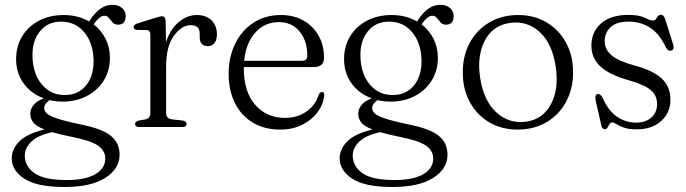

<svg xmlns="http://www.w3.org/2000/svg" viewBox="-20 -520 2810 786"><path d="M308 -11Q398 6.5 433.8 36Q469.5 65.5 469.5 113.5Q469.5 171 411 208.2Q352.5 245.5 244 245.5Q131 245.5 79.5 211.5Q28 177.5 28 128.5Q28 90.5 59 59Q90 27.5 162 10Q127.5 -3.5 115.8 -19.2Q104 -35 104 -54.5Q104 -72 116.2 -88.8Q128.5 -105.5 159 -117.5Q107 -136.5 76.5 -179Q46 -221.5 46 -277.5Q46 -331 71 -371.8Q96 -412.5 140 -435.5Q184 -458.5 241 -458.5Q299.5 -458.5 345 -432L348 -436.5Q388.5 -500.5 440 -500.5Q463.5 -500.5 479 -487.8Q494.5 -475 494.5 -455Q494.5 -419 463.5 -419Q449 -419 441 -428.2Q433 -437.5 426 -446.5Q419 -455.5 407 -455.5Q388.5 -455.5 363 -420.5Q394.5 -396.5 412.2 -361.2Q430 -326 430 -284Q430 -230.5 404.5 -190Q379 -149.5 335.2 -126.8Q291.5 -104 237 -104Q208.5 -104 183 -110Q161 -95.5 161 -78Q161 -66 171.2 -56Q181.5 -46 213 -35.2Q244.5 -24.5 308 -11ZM229 -431.5Q175 -431 143 -391.2Q111 -351.5 113 -288Q115 -217 152 -173.5Q189 -130 246.5 -131Q301 -131.5 332.8 -171Q364.5 -210.5 363 -275Q361 -345.5 324.2 -388.8Q287.5 -432 229 -431.5ZM81.5 117Q81.5 160 120.8 188.5Q160 217 253 217Q330 217 370.5 193Q411 169 411 129Q411 98 382.5 77Q354 56 273 40Q225.5 30.5 193.5 21Q136.5 33.5 109 59.2Q81.5 85 81.5 117Z M658 -434.5 659.5 -347Q677.5 -401.5 712 -430Q746.5 -458.5 785.5 -458.5Q824 -458.5 846 -436.8Q868 -415 868 -379Q868 -356 857.8 -343.5Q847.5 -331 831.5 -331Q797.5 -331 797.5 -368V-382.5Q797.5 -417 761.5 -417Q724 -417 692 -373.8Q660 -330.5 660 -247V-57.5Q660 -34.5 683.5 -31.5L728 -26.5Q744 -24 744 -12.5Q744 0 727.5 0H549.5Q533 0 533 -12.5Q533 -22 547.5 -26.5L574.5 -31Q595.5 -35.5 595.5 -57V-377.5Q595.5 -396 580.5 -397L540 -397.5Q527 -399.5 527 -409Q527 -418.5 542 -424L614.5 -446.5Q636 -453.5 642.5 -453.5Q657 -453.5 658 -434.5Z M1306.5 -283.5Q1306.5 -245.5 1264.5 -245.5H978.5Q978 -244 978 -242Q978 -143.5 1025 -90.5Q1072 -37.5 1146.5 -37.5Q1200 -37.5 1236.8 -65.2Q1273.5 -93 1285 -133Q1290.5 -143.5 1298 -143.5Q1308 -143.5 1307.5 -130Q1303.5 -92 1279.5 -60Q1255.5 -28 1216.5 -8.8Q1177.5 10.5 1127 10.5Q1062.5 10.5 1015 -18Q967.5 -46.5 941.8 -98Q916 -149.5 916 -218Q916 -286 942.5 -340.5Q969 -395 1017.2 -426.8Q1065.5 -458.5 1130.5 -458.5Q1182 -458.5 1221.8 -436.2Q1261.5 -414 1284 -374.5Q1306.5 -335 1306.5 -283.5ZM1122 -429.5Q1063 -429.5 1024.8 -386.2Q986.5 -343 979.5 -271H1215.5Q1238 -271 1238 -291.5Q1238 -353.5 1206.2 -391.5Q1174.5 -429.5 1122 -429.5Z M1650.5 -11Q1740.5 6.5 1776.2 36Q1812 65.5 1812 113.5Q1812 171 1753.5 208.2Q1695 245.5 1586.5 245.5Q1473.5 245.5 1422 211.5Q1370.5 177.5 1370.5 128.5Q1370.5 90.5 1401.5 59Q1432.5 27.5 1504.5 10Q1470 -3.5 1458.2 -19.2Q1446.5 -35 1446.5 -54.5Q1446.5 -72 1458.8 -88.8Q1471 -105.5 1501.5 -117.5Q1449.5 -136.5 1419 -179Q1388.5 -221.5 1388.5 -277.5Q1388.5 -331 1413.5 -371.8Q1438.5 -412.5 1482.5 -435.5Q1526.5 -458.5 1583.5 -458.5Q1642 -458.5 1687.5 -432L1690.5 -436.5Q1731 -500.5 1782.5 -500.5Q1806 -500.5 1821.5 -487.8Q1837 -475 1837 -455Q1837 -419 1806 -419Q1791.5 -419 1783.5 -428.2Q1775.5 -437.5 1768.5 -446.5Q1761.5 -455.5 1749.5 -455.5Q1731 -455.5 1705.5 -420.5Q1737 -396.5 1754.8 -361.2Q1772.5 -326 1772.5 -284Q1772.5 -230.5 1747 -190Q1721.5 -149.5 1677.8 -126.8Q1634 -104 1579.5 -104Q1551 -104 1525.5 -110Q1503.5 -95.5 1503.5 -78Q1503.5 -66 1513.8 -56Q1524 -46 1555.5 -35.2Q1587 -24.5 1650.5 -11ZM1571.5 -431.5Q1517.5 -431 1485.5 -391.2Q1453.5 -351.5 1455.5 -288Q1457.5 -217 1494.5 -173.5Q1531.5 -130 1589 -131Q1643.5 -131.5 1675.2 -171Q1707 -210.5 1705.5 -275Q1703.5 -345.5 1666.8 -388.8Q1630 -432 1571.5 -431.5ZM1424 117Q1424 160 1463.2 188.5Q1502.5 217 1595.5 217Q1672.5 217 1713 193Q1753.5 169 1753.5 129Q1753.5 98 1725 77Q1696.5 56 1615.5 40Q1568 30.5 1536 21Q1479 33.5 1451.5 59.2Q1424 85 1424 117Z M2101.5 -458.5Q2167 -458.5 2217.8 -428.2Q2268.5 -398 2297.2 -345.2Q2326 -292.5 2326 -223.5Q2326 -155.5 2297 -102.5Q2268 -49.5 2216.8 -19.5Q2165.5 10.5 2099 10.5Q2033 10.5 1982.5 -19.5Q1932 -49.5 1903.2 -102.2Q1874.5 -155 1874.5 -224Q1874.5 -292 1903.2 -345Q1932 -398 1983.2 -428.2Q2034.5 -458.5 2101.5 -458.5ZM2135 -22Q2202.5 -32 2235.5 -93.8Q2268.5 -155.5 2255 -246.5Q2241 -342 2189.2 -389.2Q2137.5 -436.5 2066.5 -426Q1997.5 -416 1964.8 -354Q1932 -292 1945.5 -202Q1960 -107 2012.5 -59.5Q2065 -12 2135 -22Z M2584.5 -18Q2623.5 -18 2646.8 -39.2Q2670 -60.5 2670 -94Q2670 -129.5 2643.8 -151.5Q2617.5 -173.5 2555.5 -191Q2475.5 -213.5 2438.2 -247.5Q2401 -281.5 2401 -334Q2401 -388.5 2440.2 -423.8Q2479.5 -459 2552 -459Q2596.5 -459 2619.5 -447.5Q2642.5 -436 2653.5 -436Q2663 -436 2669 -447.8Q2675 -459.5 2685.5 -459.5Q2697 -459.5 2702.5 -443L2735 -340.5Q2742.5 -318 2729.5 -313.5Q2715.5 -308.5 2706.5 -325Q2679 -383.5 2640 -407.5Q2601 -431.5 2554 -431.5Q2504.5 -431.5 2480 -409.2Q2455.5 -387 2455.5 -351.5Q2455.5 -317 2483.8 -293.5Q2512 -270 2577 -252Q2652.5 -232 2688.5 -199Q2724.5 -166 2724.5 -111Q2724.5 -59 2687 -24.8Q2649.5 9.5 2585.5 9.5Q2554.5 9.5 2534.8 2.5Q2515 -4.5 2503.5 -11.8Q2492 -19 2485.5 -19Q2479.5 -19 2475.2 -12Q2471 -5 2467 2Q2463 9 2456.5 9Q2445 9 2442 -5L2419.5 -104Q2413.5 -131 2424.5 -134.5Q2437 -139 2447.5 -118.5Q2471 -65.5 2506.5 -41.8Q2542 -18 2584.5 -18Z"/></svg>

Font: Fraunces 72pt S050 Light
Style: Regular
Weight: 300
Version: Version 1.000; ttfautohint (v1.8.3)